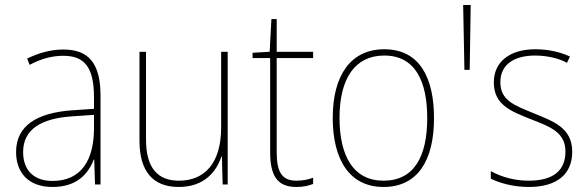

<svg xmlns="http://www.w3.org/2000/svg" viewBox="-20 -734 2339 764"><path d="M232 -537C182 -537 133 -523 88 -501L98 -476C147 -502 190 -512 232 -512C316 -512 354 -467 354 -347V-301L266 -295C127 -285 44 -234 44 -129C44 -49 91 10 189 10C286 10 331 -42 353 -99H355L358 0H380V-353C380 -483 332 -537 232 -537ZM267 -271 354 -277V-220C353 -98 304 -14 189 -14C114 -14 72 -57 72 -129C72 -220 145 -263 267 -271Z M886 -528H860V-227C860 -82 792 -15 692 -15C608 -15 561 -65 561 -179V-528H535V-174C535 -53 588 10 691 10C793 10 841 -51 861 -111H863L866 0H886Z M1159 -15C1098 -15 1081 -55 1081 -130V-503H1226V-528H1081V-658H1060L1053 -528L985 -524V-503H1055V-130C1055 -42 1078 10 1159 10C1188 10 1207 5 1226 -2V-27C1208 -20 1186 -15 1159 -15Z M1707 -264C1707 -423 1651 -538 1509 -538C1377 -538 1304 -436 1304 -265C1304 -97 1372 10 1506 10C1643 10 1707 -97 1707 -264ZM1331 -265C1331 -421 1392 -513 1509 -513C1634 -513 1680 -408 1680 -264C1680 -110 1627 -15 1506 -15C1387 -15 1331 -112 1331 -265Z M1853 -714H1823L1828 -456H1849Z M2257 -130C2257 -226 2182 -251 2102 -284C2027 -315 1971 -334 1971 -407C1971 -477 2025 -513 2110 -513C2155 -513 2205 -502 2236 -484L2248 -509C2212 -526 2164 -538 2110 -538C2005 -538 1945 -485 1945 -407C1945 -317 2011 -292 2094 -259C2172 -229 2230 -206 2230 -131C2230 -59 2186 -15 2084 -15C2029 -15 1977 -29 1933 -53V-23C1965 -7 2020 10 2084 10C2200 10 2257 -44 2257 -130Z"/></svg>

Font: Noto Sans Armenian SemiCondensed Thin
Style: Regular
Weight: 100
Width: 4
Designer: Monotype Design Team
Foundry: Monotype Imaging Inc.
Version: Version 2.008